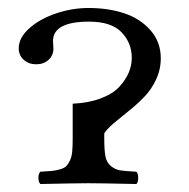

<svg xmlns="http://www.w3.org/2000/svg" viewBox="-20 -459 473 481"><path d="M241.2 -112.8Q241.2 -83 244.1 -67.4Q247.1 -51.8 257.8 -43Q268.6 -34.2 281.2 -32.2Q293.9 -30.3 321.8 -28.8Q326.2 -24.4 326.2 -14.2Q326.2 -2.4 321.8 2Q230 0 202.1 0Q172.9 0 81.1 2Q76.2 -2.9 76.2 -14.2Q76.2 -23.9 81.1 -28.8Q100.1 -29.8 109.9 -30.8Q119.6 -31.7 130.6 -34.9Q141.6 -38.1 146.2 -43Q150.9 -47.9 155.3 -57.1Q159.7 -66.4 160.9 -79.3Q162.1 -92.3 162.1 -111.8V-199.2Q203.1 -201.2 233.4 -212.9Q263.7 -224.6 279.5 -242.2Q295.4 -259.8 302.7 -277.6Q310.1 -295.4 310.1 -314Q310.1 -351.6 284.4 -378.2Q258.8 -404.8 203.1 -404.8Q112.8 -404.8 112.8 -356Q112.8 -352.5 113.3 -346.2Q113.8 -339.8 113.8 -336.9Q113.8 -320.3 101.6 -309.1Q89.4 -297.9 70.8 -297.9Q52.2 -297.9 39.6 -309.1Q26.9 -320.3 26.9 -337.9Q26.9 -364.3 53.2 -387.9Q79.6 -411.6 120.1 -425.3Q160.6 -439 202.1 -439Q251 -439 291 -425.8Q331.1 -412.6 356.9 -383.3Q382.8 -354 382.8 -313Q382.8 -284.7 370.8 -259.3Q358.9 -233.9 340.3 -215.1Q321.8 -196.3 302.7 -181.2L265.6 -150.9Q248 -135.7 241.2 -125Z"/></svg>

Font: Linux Libertine G
Style: Bold
Weight: 700
Designer: Philipp H. Poll
Foundry: Philipp H. Poll
Version: Version 5.0.3